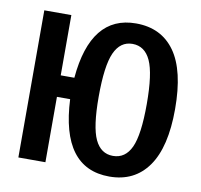

<svg xmlns="http://www.w3.org/2000/svg" viewBox="-80 -790 930 888"><g transform="rotate(10 385.5 -345.5)"><path d="M735 -346Q735 -167 671 -76.5Q607 14 489 14Q264 14 249 -307H187V0H60V-691H187V-408H251Q277 -705 489 -705Q608 -705 671.5 -616Q735 -527 735 -346ZM602 -346Q602 -489 574.5 -549Q547 -609 489 -609Q432 -609 404.5 -548Q377 -487 377 -341Q377 -200 404.5 -141.5Q432 -83 489 -83Q547 -83 574.5 -142.5Q602 -202 602 -346Z"/></g></svg>

Font: Fira Sans Compressed Medium
Style: Regular
Weight: 500
Width: 1
Designer: bBox Type GmbH & Carrois Corporate GbR & Edenspiekermann AG
Foundry: bBox Type GmbH & Carrois Corporate GbR & Edenspiekermann AG
Version: Version 4.301